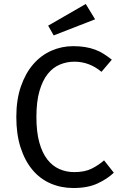

<svg xmlns="http://www.w3.org/2000/svg" viewBox="-20 -933 611 965"><path d="M353 -68Q407 -68 442 -86Q477 -104 503 -127L552 -65Q520 -34 470.5 -11Q421 12 349 12Q287 12 234 -11Q181 -34 143 -79.5Q105 -125 83.5 -191.5Q62 -258 62 -345Q62 -432 85 -498.5Q108 -565 147 -610Q186 -655 238 -678Q290 -701 348 -701Q381 -701 408 -696.5Q435 -692 458 -683.5Q481 -675 501.5 -662Q522 -649 542 -633L490 -572Q429 -623 354 -623Q316 -623 281 -608.5Q246 -594 220 -561.5Q194 -529 178.5 -476Q163 -423 163 -345Q163 -270 177.5 -217.5Q192 -165 217.5 -132Q243 -99 278 -83.5Q313 -68 353 -68ZM222 -804 411 -913 458 -836 250 -755Z"/></svg>

Font: Feura Sans
Style: Regular
Weight: 400
Designer: Carrois Corporate & Edenspiekermann
Foundry: Carrois Corporate GbR & Edenspiekermann AG
Version: Version 1.001